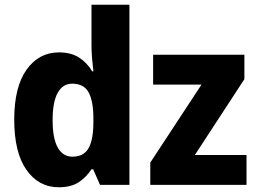

<svg xmlns="http://www.w3.org/2000/svg" viewBox="-20 -780 1084 810"><path d="M228 10Q143 10 91.5 -63.5Q40 -137 40 -275Q40 -413 92 -486Q144 -559 229 -559Q279 -559 313 -537.5Q347 -516 369 -479H374Q371 -503 368.5 -533Q366 -563 366 -590V-760H526V0H402L373 -66H366Q343 -31 311 -10.5Q279 10 228 10ZM285 -119Q332 -119 352.5 -153Q373 -187 374 -258V-280Q374 -353 354 -390Q334 -427 284 -427Q245 -427 223.5 -388.5Q202 -350 202 -274Q202 -195 224 -157Q246 -119 285 -119ZM1020 0H614V-94L830 -423H626V-549H1011V-446L802 -126H1020Z"/></svg>

Font: Noto Sans SemiCondensed ExtraBold
Style: Regular
Weight: 800
Width: 4
Designer: Monotype Design Team
Foundry: Monotype Imaging Inc.
Version: Version 2.013; ttfautohint (v1.8.4.7-5d5b)